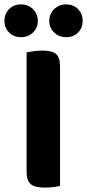

<svg xmlns="http://www.w3.org/2000/svg" viewBox="-50 -846 396 873"><path d="M71 -423H223V-1Q214 2 194 4.5Q174 7 153 7Q108 7 89.5 -9Q71 -25 71 -65ZM223 -231H71V-608Q81 -610 101.5 -613Q122 -616 142 -616Q185 -616 204 -601Q223 -586 223 -544ZM122 -751Q122 -720 100.5 -698.5Q79 -677 45 -677Q12 -677 -9 -698.5Q-30 -720 -30 -751Q-30 -782 -9 -804Q12 -826 45 -826Q79 -826 100.5 -804Q122 -782 122 -751ZM326 -751Q326 -720 305.5 -698.5Q285 -677 250 -677Q218 -677 196 -698.5Q174 -720 174 -751Q174 -782 196 -804Q218 -826 250 -826Q285 -826 305.5 -804Q326 -782 326 -751Z"/></svg>

Font: Baloo Bhaijaan 2
Style: Bold
Weight: 700
Designer: Sanskriti Dholi, Noopur Datye and Ek Type
Foundry: Ek Type
Version: Version 1.701